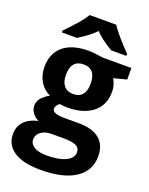

<svg xmlns="http://www.w3.org/2000/svg" viewBox="-181 -858 926 1190"><g transform="rotate(20 282.5 -263.0)"><path d="M73 -619Q166 -712 198 -766H373Q388 -741 425 -698Q462 -655 498 -619V-606H398Q323 -650 284 -692Q245 -651 172 -606H73ZM3 89Q3 39 33.5 6Q64 -27 124 -41Q100 -51 83.5 -73.5Q67 -96 67 -120Q67 -150 84 -170.5Q101 -191 137 -213Q94 -232 69 -273Q44 -314 44 -369Q44 -458 102 -507Q160 -556 268 -556Q303 -556 363 -546H553V-470L468 -448Q491 -411 491 -366Q491 -278 430 -229Q369 -180 260 -180Q250 -180 235.5 -181.5Q221 -183 211 -184Q188 -166 188 -145Q188 -113 270 -113H363Q453 -113 500 -74.5Q547 -36 547 39Q547 135 467 187.5Q387 240 238 240Q124 240 63.5 200.5Q3 161 3 89ZM349 -367Q349 -466 268 -466Q186 -466 186 -367Q186 -322 207 -296.5Q228 -271 268 -271Q309 -271 329 -296Q349 -321 349 -367ZM415 61Q415 31 389 19Q363 7 305 7H228Q186 7 159 26.5Q132 46 132 77Q132 108 161.5 125.5Q191 143 244 143Q324 143 369.5 121Q415 99 415 61Z"/></g></svg>

Font: OpenSansMMV
Style: Bold
Weight: 700
Foundry: Ascender Corporation
Version: Version 4.001